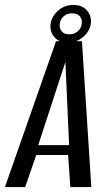

<svg xmlns="http://www.w3.org/2000/svg" viewBox="-45 -758 441 778"><path d="M-25 0 182 -591H287L325 0H240L231 -130H102L57 0ZM110 -170H235L220 -507ZM230 -585Q195 -585 175.5 -607.5Q156 -630 160 -661Q165 -693 191 -715.5Q217 -738 252 -738Q288 -738 307.5 -715.5Q327 -693 323 -661Q318 -630 291 -607.5Q264 -585 230 -585ZM235 -619Q256 -619 270 -631Q284 -643 286 -661Q289 -681 278 -692.5Q267 -704 247 -704Q227 -704 213.5 -692.5Q200 -681 197 -661Q195 -643 205 -631Q215 -619 235 -619Z"/></svg>

Font: Alumni Sans Medium
Style: Italic
Weight: 500
Italic angle: -8°
Designer: Robert E. Leuschke
Foundry: Robert E. Leuschke
Version: Version 1.016